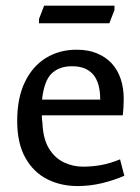

<svg xmlns="http://www.w3.org/2000/svg" viewBox="-20 -635 489 669"><path d="M250.1 13.3Q191.6 13.3 144.1 -10.8Q96.5 -34.9 68.2 -85.5Q39.9 -136.1 39.9 -214Q39.9 -293.7 66.7 -349.1Q93.5 -404.5 140.3 -433.2Q187.1 -461.8 246.8 -461.8Q287.6 -461.8 318.3 -449Q349 -436.2 369.8 -413.5Q390.5 -390.7 400.8 -359.3Q411.1 -327.8 411.1 -290.8Q411.1 -275.8 410.1 -259.3Q409.1 -242.7 407.8 -233.2H125.8Q125.6 -226.2 126.3 -219.6Q126.9 -212.9 127.9 -205.7Q130.3 -150.4 150.9 -117.1Q171.5 -83.7 203.2 -69Q234.9 -54.3 268.9 -54.3Q302.9 -54.3 334.4 -60.3Q365.8 -66.3 398.3 -79.8L413.2 -22.5Q377.2 -7 335.5 3.2Q293.9 13.3 250.1 13.3ZM126.5 -288H329.2Q329.2 -346.7 304.5 -375.5Q279.9 -404.2 231 -404.2Q186.3 -404.2 160 -378.9Q133.7 -353.7 126.5 -288ZM378.9 -615.3V-600.3L361 -554H115.9V-569L133.8 -615.3Z"/></svg>

Font: Ancizar Sans Thin
Style: Regular
Weight: 100
Designer: Cesar Puertas, Viviana Monsalve, Julian Moncada, Julian Prieto, Jose Castro, Mariel Hernandez, Felipe Aragon, Sara Alarc
Version: Version 8.100